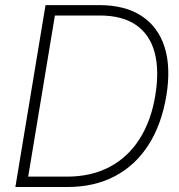

<svg xmlns="http://www.w3.org/2000/svg" viewBox="-20 -748 715 768"><path d="M249.5 0H65.9L72.8 -41.5H247.6Q345.2 -41.5 418.5 -80.3Q491.7 -119.1 538.1 -191.9Q584.5 -264.6 601.1 -365.7Q617.7 -466.3 598.6 -537.8Q579.6 -609.4 524.7 -647.7Q469.7 -686 378.4 -686H178.2L185.1 -727.5H377.9Q480 -727.5 546.1 -684.3Q612.3 -641.1 638.2 -560.1Q664.1 -479 645.5 -365.7Q626.5 -250.5 574.2 -168.7Q522 -86.9 439.9 -43.5Q357.9 0 249.5 0ZM206.5 -727.5 85.9 0H41.5L162.1 -727.5Z"/></svg>

Font: Inter 28pt ExtraLight
Style: Italic
Weight: 250
Italic angle: -9.3988°
Designer: Rasmus Andersson
Foundry: rsms
Version: Version 4.001;git-66647c0bb